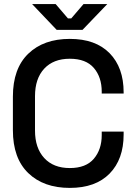

<svg xmlns="http://www.w3.org/2000/svg" viewBox="-20 -904 659 938"><path d="M43 -268V-432Q43 -569 118 -641.5Q193 -714 321 -714Q447 -714 515.5 -644Q584 -574 584 -453V-447H477V-456Q477 -527 438.5 -572Q400 -617 321 -617Q241 -617 196 -568.5Q151 -520 151 -434V-266Q151 -181 196 -132Q241 -83 321 -83Q400 -83 438.5 -128.5Q477 -174 477 -244V-261H584V-247Q584 -126 515.5 -56Q447 14 321 14Q193 14 118 -58.5Q43 -131 43 -268ZM257 -758 137 -884H252L312 -814H328L388 -884H504L383 -758Z"/></svg>

Font: Space Grotesk Frontify Medium
Style: Regular
Weight: 500
Designer: Florian Karsten
Version: Version 2.000